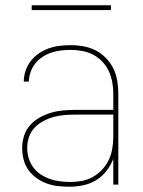

<svg xmlns="http://www.w3.org/2000/svg" viewBox="-20 -699 540 727"><path d="M242 8Q220 8 198.5 5.5Q177 3 156.5 -4.5Q136 -12 118 -25Q100 -38 87.5 -55.5Q75 -73 69.5 -94.5Q64 -116 64 -138Q64 -162 71 -184.5Q78 -207 94 -225Q110 -243 131 -254.5Q152 -266 174.5 -272.5Q197 -279 220.5 -281Q244 -283 268 -283H409V-345Q409 -366 405 -388Q401 -410 392 -429.5Q383 -449 367.5 -465.5Q352 -482 332.5 -492Q313 -502 291.5 -506Q270 -510 248 -510Q230 -510 211.5 -508Q193 -506 175 -500Q157 -494 141 -483.5Q125 -473 113.5 -458.5Q102 -444 96 -426.5Q90 -409 89 -390H70Q70 -411 77 -431.5Q84 -452 97 -468.5Q110 -485 127.5 -497Q145 -509 165 -516Q185 -523 206 -525.5Q227 -528 248 -528Q273 -528 297 -523.5Q321 -519 342.5 -508Q364 -497 381.5 -479Q399 -461 409.5 -439Q420 -417 424 -393Q428 -369 428 -345V0H409V-97Q399 -72 382.5 -51Q366 -30 343.5 -16.5Q321 -3 295 2.5Q269 8 242 8ZM245 -10Q268 -10 290 -14Q312 -18 331.5 -29Q351 -40 366.5 -56.5Q382 -73 391.5 -93Q401 -113 405 -135.5Q409 -158 409 -180V-265H268Q247 -265 226 -263.5Q205 -262 184.5 -256.5Q164 -251 145 -241Q126 -231 111.5 -216Q97 -201 90 -180.5Q83 -160 83 -139Q83 -120 88.5 -101Q94 -82 105.5 -66Q117 -50 133.5 -39Q150 -28 168.5 -21.5Q187 -15 206.5 -12.5Q226 -10 245 -10ZM400 -661H100V-679H400Z"/></svg>

Font: Iosevka Thin
Style: Regular
Weight: 100
Monospace: yes
Designer: Belleve Invis
Foundry: Belleve Invis
Version: Version 32.5.0; ttfautohint (v1.8.4)